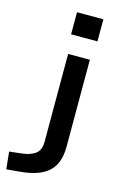

<svg xmlns="http://www.w3.org/2000/svg" viewBox="-207 -789 667 1041"><g transform="rotate(15 126.5 -268.0)"><path d="M90 -605V-729H238V-605ZM-60 193 -70 96 -7 89Q45 84 73.5 63.5Q102 43 102 -5V-498H224V-10Q224 33 213 67.5Q202 102 177 127Q152 152 110.5 167Q69 182 8 187Z"/></g></svg>

Font: Nunito Sans 7pt Expanded SemiBold
Style: Regular
Weight: 600
Width: 7
Designer: Vernon Adams
Foundry: Vernon Adams
Version: Version 3.101;gftools[0.9.27]